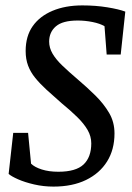

<svg xmlns="http://www.w3.org/2000/svg" viewBox="-20 -680 488 711"><path d="M178 11Q141 11 106.5 3Q72 -5 47 -16Q22 -27 12 -36L29 -188H84L95 -74Q108 -61 134.5 -52.5Q161 -44 196 -44Q261 -44 289.5 -71Q318 -98 318 -149Q318 -175 304.5 -198.5Q291 -222 266 -246.5Q241 -271 208 -298Q177 -325 152.5 -347.5Q128 -370 110.5 -391.5Q93 -413 84 -437Q75 -461 75 -491Q75 -546 101 -583Q127 -620 174.5 -640Q222 -660 285 -660Q334 -660 377 -653Q420 -646 444 -637L427 -478H375L367 -583Q350 -593 322.5 -598.5Q295 -604 268 -604Q212 -604 187 -582.5Q162 -561 162 -526Q162 -503 174.5 -481.5Q187 -460 211 -437Q235 -414 269 -385Q302 -357 333 -326.5Q364 -296 384 -262Q404 -228 404 -186Q404 -126 376.5 -82Q349 -38 298.5 -13.5Q248 11 178 11Z"/></svg>

Font: Faustina Light Medium
Style: Italic
Weight: 500
Italic angle: -8°
Version: Version 1.200